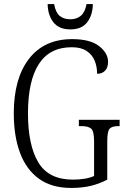

<svg xmlns="http://www.w3.org/2000/svg" viewBox="-20 -917 624 947"><path d="M331 10Q235 10 172.5 -35Q110 -80 79 -162.5Q48 -245 48 -358Q48 -530 123 -627Q198 -724 336 -724Q425 -724 469 -689.5Q513 -655 513 -612Q513 -583 498 -568Q483 -553 459 -553Q459 -588 447 -617.5Q435 -647 407.5 -665.5Q380 -684 334 -684Q225 -684 171.5 -601Q118 -518 118 -358Q118 -201 169 -116Q220 -31 340 -31Q370 -31 397.5 -35.5Q425 -40 444 -49V-221Q444 -270 429.5 -282.5Q415 -295 382 -295H369V-326H570V-295H563Q533 -295 521 -282.5Q509 -270 509 -219V-31Q469 -10 426.5 0Q384 10 331 10ZM327 -772Q271 -772 243.5 -807Q216 -842 215 -897H247Q254 -856 274 -839Q294 -822 327 -822Q358 -822 378.5 -839Q399 -856 407 -897H438Q437 -842 410 -807Q383 -772 327 -772Z"/></svg>

Font: Noto Serif Condensed Light
Style: Regular
Weight: 300
Width: 3
Designer: Monotype Design Team
Foundry: Monotype Imaging Inc.
Version: Version 2.013